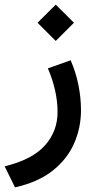

<svg xmlns="http://www.w3.org/2000/svg" viewBox="-39 -538 406 824"><path d="M122.1 -440.4 200.2 -518.1 278.3 -440.4 200.2 -362.3ZM264.2 -279.3Q286.6 -228 297.6 -173.1Q308.6 -118.2 308.6 -64.9Q308.6 10.7 278.8 78.1Q249 145.5 186.5 194.8Q124 244.1 25.4 266.1L-19 175.8Q99.6 147 153.8 86.2Q208 25.4 208 -57.1Q208 -147.5 166.5 -244.6Z"/></svg>

Font: Vazir Medium WOL-UI
Style: Medium-WOL-UI
Weight: 500
Designer: Saber Rastikerdar
Foundry: Saber Rastikerdar
Version: Version 30.1.0